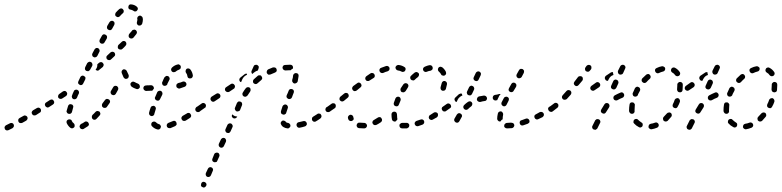

<svg xmlns="http://www.w3.org/2000/svg" viewBox="-32 -571 3552 872"><path d="M31 3Q32 -2 30 -6Q28 -11 23 -12Q18 -14 13 -11Q2 -5 -5 -2Q-7 -1 -8 1Q-10 3 -11 5Q-12 7 -11 10Q-11 12 -10 15Q-8 19 -3 21Q2 22 7 20Q13 17 25 11Q29 8 31 3ZM372 -5Q372 -10 369 -14Q368 -16 366 -17Q364 -19 361 -19Q359 -20 356 -19Q354 -19 352 -17Q344 -11 336 -8Q332 -5 330 0Q328 4 331 9Q332 11 334 13Q336 15 338 15Q340 16 343 16Q345 16 347 15Q356 10 366 3Q371 0 372 -5ZM296 12Q291 12 287 9Q277 1 271 -12Q269 -17 271 -22Q273 -26 278 -28Q280 -29 283 -29Q285 -29 288 -28Q290 -28 292 -26Q294 -24 294 -22Q297 -15 303 -11Q305 -9 306 -7Q307 -5 307 -2Q307 -2 307 -2Q307 -2 307 -2Q307 0 307 3Q307 4 306 5Q305 6 305 7Q301 11 296 12ZM93 -31Q94 -36 92 -40Q89 -45 84 -46Q79 -48 75 -45L57 -35Q53 -33 51 -28Q50 -23 52 -18Q53 -16 55 -14Q57 -13 60 -12Q62 -12 65 -12Q67 -12 69 -13L87 -23Q91 -26 93 -31ZM424 -55Q423 -60 420 -64Q418 -65 415 -66Q413 -67 411 -67Q408 -67 406 -66Q404 -65 402 -63Q395 -55 388 -49Q385 -45 385 -40Q385 -35 388 -31Q390 -29 392 -28Q395 -27 397 -27Q400 -27 402 -28Q404 -29 406 -31Q413 -38 420 -46Q424 -50 424 -55ZM154 -66Q155 -71 153 -76Q150 -80 145 -82Q140 -83 135 -80L118 -70Q114 -67 112 -62Q111 -57 114 -53Q116 -48 121 -47Q126 -46 131 -48L148 -59Q153 -61 154 -66ZM270 -64Q271 -62 272 -60Q273 -58 275 -56Q277 -55 280 -54Q285 -53 289 -55Q294 -58 295 -63Q297 -72 300 -82Q301 -84 301 -87Q301 -89 300 -91Q298 -93 297 -95Q295 -97 292 -97Q287 -99 283 -97Q278 -94 277 -89Q273 -78 271 -69Q270 -67 270 -64ZM467 -106Q468 -109 468 -111Q467 -114 466 -116Q465 -118 463 -119Q458 -122 453 -122Q448 -121 445 -117Q439 -109 433 -101Q432 -99 431 -96Q431 -94 431 -91Q431 -89 432 -87Q434 -85 436 -83Q440 -80 445 -81Q450 -81 453 -85Q459 -94 465 -102Q467 -104 467 -106ZM214 -104Q215 -109 212 -113Q211 -115 209 -117Q207 -118 205 -119Q202 -119 200 -119Q197 -118 195 -117L178 -106Q176 -105 174 -103Q173 -101 172 -98Q172 -96 172 -94Q173 -91 174 -89Q177 -85 182 -83Q187 -82 191 -85L208 -96Q213 -99 214 -104ZM294 -133Q294 -130 295 -128Q296 -126 297 -124Q299 -122 301 -121Q306 -119 311 -121Q316 -123 318 -128Q321 -137 326 -146Q328 -151 326 -156Q324 -161 319 -163Q317 -164 314 -164Q312 -164 310 -163Q307 -162 305 -160Q304 -159 303 -156Q298 -146 295 -137Q294 -135 294 -133ZM268 -135 251 -124Q247 -121 241 -122Q236 -123 233 -127Q231 -131 232 -136Q233 -141 237 -144L254 -156Q258 -158 263 -158Q268 -157 271 -152Q272 -150 273 -148Q273 -146 273 -144Q272 -142 272 -140Q271 -139 270 -137Q269 -136 268 -135ZM505 -172Q503 -177 499 -180Q494 -182 489 -181Q484 -179 482 -175Q477 -166 472 -158Q471 -156 470 -153Q470 -151 471 -148Q471 -146 473 -144Q474 -142 476 -141Q481 -138 486 -139Q491 -140 494 -145Q499 -154 504 -163Q506 -167 505 -172ZM646 -159Q648 -160 650 -162Q651 -164 652 -166Q653 -168 653 -171Q653 -176 650 -180Q646 -183 641 -183L640 -184Q638 -184 636 -183Q633 -182 631 -180Q630 -178 629 -176Q628 -174 628 -171Q628 -166 631 -162Q635 -159 640 -159H641Q643 -158 646 -159ZM591 -166Q594 -166 596 -167Q598 -168 600 -170Q602 -172 603 -174Q604 -179 602 -184Q600 -189 595 -191Q587 -194 580 -198Q575 -201 570 -200Q565 -199 562 -194Q561 -192 560 -190Q560 -187 561 -185Q561 -183 563 -181Q564 -179 566 -177Q575 -171 587 -167Q589 -166 591 -166ZM323 -198Q322 -195 323 -193Q324 -190 326 -189Q327 -187 330 -186Q334 -183 339 -185Q344 -187 346 -192L355 -210Q356 -212 356 -214Q356 -217 356 -219Q355 -222 353 -223Q351 -225 349 -226Q345 -229 340 -227Q335 -225 333 -221L324 -202Q323 -200 323 -198ZM537 -213Q541 -212 546 -214Q551 -216 552 -221Q554 -226 552 -231Q548 -238 544 -248Q542 -253 537 -255Q533 -257 528 -256Q526 -255 524 -253Q522 -251 521 -249Q520 -247 520 -244Q520 -242 521 -239Q525 -228 529 -220Q532 -215 537 -213ZM354 -256Q356 -251 360 -249Q363 -248 365 -248Q368 -247 370 -248Q372 -249 374 -251Q376 -252 377 -254L387 -272Q389 -277 387 -282Q386 -287 381 -289Q376 -292 372 -290Q367 -288 364 -284L355 -266Q353 -261 354 -256ZM427 -289Q432 -289 435 -285Q439 -281 439 -276Q438 -271 435 -267L419 -254Q416 -250 411 -250Q406 -251 402 -254L407 -262Q410 -268 410 -275Q410 -277 410 -279L418 -286Q422 -289 427 -289ZM491 -323Q491 -328 488 -332Q484 -336 479 -336Q474 -336 470 -333L455 -319Q451 -316 451 -311Q451 -305 454 -302Q458 -298 463 -298Q468 -297 472 -301L487 -315Q491 -318 491 -323ZM387 -319Q388 -314 393 -312Q397 -309 402 -311Q407 -312 410 -317L419 -335Q422 -339 420 -344Q419 -349 414 -352Q409 -354 405 -353Q400 -351 397 -346L388 -329Q385 -324 387 -319ZM542 -372Q542 -377 539 -381Q537 -383 535 -384Q532 -385 530 -385Q527 -385 525 -384Q523 -383 521 -381Q514 -374 506 -367Q503 -364 503 -358Q502 -353 506 -349Q510 -346 515 -346Q520 -345 524 -349Q532 -356 538 -363Q542 -367 542 -372ZM420 -381Q422 -376 426 -374Q431 -371 436 -373Q441 -374 443 -379L453 -396Q455 -401 454 -406Q452 -411 448 -413Q443 -416 438 -415Q433 -413 431 -409L421 -391Q419 -386 420 -381ZM590 -425Q589 -431 585 -434Q583 -435 581 -436Q578 -437 576 -436Q573 -436 571 -435Q569 -434 568 -432Q562 -425 555 -417Q553 -415 553 -412Q552 -410 552 -408Q552 -405 553 -403Q554 -401 556 -399Q560 -396 565 -396Q570 -396 574 -400Q581 -409 587 -416Q590 -420 590 -425ZM454 -443Q456 -438 460 -436Q465 -433 470 -434Q475 -436 477 -440L487 -458Q489 -463 488 -468Q487 -473 482 -475Q478 -478 473 -476Q468 -475 465 -470L455 -453Q453 -448 454 -443ZM616 -489Q616 -494 611 -497Q607 -501 602 -500Q600 -500 598 -498Q595 -497 594 -495Q592 -493 592 -491Q591 -488 591 -486Q592 -485 592 -484Q592 -478 590 -471Q588 -466 591 -461Q593 -457 598 -455Q601 -455 603 -455Q606 -455 608 -457Q610 -458 612 -460Q613 -462 614 -464Q617 -474 617 -484Q617 -486 616 -489ZM492 -510Q491 -508 491 -505Q491 -503 492 -500Q493 -498 495 -497Q499 -493 504 -493Q510 -494 513 -498Q519 -505 526 -511Q530 -514 530 -519Q531 -524 527 -528Q526 -530 524 -531Q521 -532 519 -533Q516 -533 514 -532Q512 -531 510 -530Q502 -523 494 -514Q493 -512 492 -510ZM555 -549Q551 -545 551 -540Q550 -535 553 -531Q557 -527 562 -527Q568 -526 574 -522Q578 -518 583 -519Q588 -519 591 -524Q595 -528 594 -533Q593 -538 589 -541Q578 -550 564 -551Q559 -552 555 -549Z M692 16Q697 13 698 8Q699 6 699 3Q698 1 697 -1Q696 -4 694 -5Q692 -7 690 -7Q681 -10 677 -15Q673 -19 668 -19Q663 -19 659 -16Q655 -13 655 -7Q654 -2 658 2Q668 13 683 17Q688 18 692 16ZM767 -1Q769 -3 770 -5Q771 -8 770 -10Q770 -13 769 -15Q767 -20 762 -22Q757 -23 753 -21Q742 -16 733 -13Q728 -11 726 -6Q724 -2 726 3Q726 6 728 7Q730 9 732 10Q734 11 737 11Q739 11 742 11Q752 7 763 2Q765 1 767 -1ZM836 -43Q837 -48 834 -52Q833 -54 831 -56Q829 -57 827 -58Q824 -58 822 -58Q819 -58 817 -56Q808 -50 798 -45Q796 -44 795 -42Q793 -40 792 -37Q792 -35 792 -32Q792 -30 794 -28Q796 -23 801 -22Q806 -21 811 -23Q820 -29 830 -35Q835 -38 836 -43ZM647 -49Q650 -45 655 -44Q657 -44 660 -44Q662 -45 664 -46Q666 -47 668 -50Q669 -52 669 -54Q671 -62 675 -74Q677 -79 675 -83Q673 -88 668 -90Q665 -91 663 -90Q660 -90 658 -89Q656 -88 654 -86Q653 -85 652 -82Q647 -68 645 -59Q644 -54 647 -49ZM882 -70Q883 -72 883 -75Q884 -77 883 -80Q883 -82 881 -84Q878 -88 873 -89Q868 -90 864 -87L860 -85Q858 -83 857 -81Q856 -79 855 -77Q855 -74 855 -72Q856 -69 857 -67Q860 -63 865 -62Q870 -61 875 -64L878 -67Q880 -68 882 -70ZM677 -140 673 -131Q670 -127 672 -122Q674 -117 679 -115Q683 -113 688 -114Q693 -116 695 -121L699 -129L705 -141Q707 -146 705 -151Q704 -155 699 -158Q697 -159 694 -159Q692 -159 689 -158Q687 -157 685 -156Q683 -154 682 -152ZM667 -169Q667 -169 667 -170Q667 -170 667 -171Q667 -174 666 -176Q665 -178 663 -180Q661 -182 659 -183Q657 -184 654 -184L632 -183Q627 -183 623 -180Q619 -176 619 -171Q620 -168 620 -166Q621 -164 623 -162Q625 -160 627 -159Q630 -158 632 -158L654 -159Q656 -159 658 -159Q660 -160 662 -161V-162Q664 -165 667 -169ZM814 -184Q816 -188 814 -193Q812 -198 807 -200Q802 -202 797 -200Q789 -196 778 -194Q773 -192 770 -188Q768 -183 769 -178Q770 -173 775 -171Q779 -168 784 -169Q797 -173 807 -177Q812 -179 814 -184ZM706 -200 705 -199Q703 -194 705 -189Q706 -184 711 -182Q716 -180 721 -182Q726 -184 728 -188V-190Q733 -199 737 -208Q740 -212 738 -217Q737 -222 732 -225Q730 -226 728 -226Q725 -226 723 -226Q720 -225 719 -223Q717 -222 715 -220Q710 -211 706 -200ZM825 -260Q819 -261 815 -258Q811 -254 811 -249Q810 -244 813 -240Q818 -234 819 -226Q819 -221 823 -217Q827 -214 833 -215Q838 -215 841 -219Q844 -223 844 -228Q842 -243 833 -255Q830 -259 825 -260ZM745 -256Q745 -251 748 -247Q750 -245 752 -244Q754 -243 757 -243Q759 -243 762 -244Q764 -244 766 -246Q773 -252 780 -254Q785 -256 788 -260Q790 -265 789 -270Q788 -272 787 -274Q785 -276 783 -277Q781 -278 779 -279Q776 -279 774 -278Q761 -275 750 -265Q746 -262 745 -256Z M881 268Q880 270 881 272Q882 275 884 277Q886 278 888 279Q893 282 897 280Q902 278 904 273L905 272Q906 270 906 267Q906 265 905 263Q904 260 902 259Q901 257 898 256Q894 254 889 255Q884 257 882 262V263Q881 265 881 268ZM902 220Q902 222 903 225Q904 227 905 229Q907 231 909 232Q914 234 919 232Q924 230 926 225L934 206Q937 201 935 196Q933 191 928 189Q923 187 919 189Q914 191 912 196L903 215Q902 217 902 220ZM932 158Q934 163 939 165Q941 166 944 166Q946 166 949 165Q951 165 953 163Q954 161 955 159L964 139Q966 135 964 130Q963 125 958 123Q953 121 948 123Q943 124 941 129L933 149Q931 153 932 158ZM962 92Q964 97 969 99Q973 101 978 99Q983 97 985 92L994 73Q996 68 994 63Q992 58 988 56Q985 55 983 55Q980 55 978 56Q976 57 974 59Q972 60 971 63L962 82Q960 87 962 92ZM992 25Q994 30 998 32Q1001 33 1003 33Q1006 33 1008 33Q1010 32 1012 30Q1014 28 1015 26L1024 6Q1025 4 1025 2Q1025 -1 1024 -3Q1023 -5 1021 -7Q1020 -9 1017 -10Q1013 -12 1008 -10Q1003 -8 1001 -4L992 16Q990 20 992 25ZM1273 12Q1275 12 1278 12Q1280 11 1282 9Q1284 8 1285 6Q1287 4 1287 1Q1288 -4 1284 -8Q1281 -12 1276 -13Q1272 -13 1269 -15Q1267 -16 1266 -18Q1263 -22 1258 -23Q1253 -25 1249 -22Q1247 -20 1245 -18Q1244 -16 1243 -14Q1243 -12 1243 -9Q1244 -7 1245 -5Q1249 3 1257 7Q1264 11 1273 12ZM1357 1Q1359 -1 1360 -3Q1361 -5 1362 -7Q1362 -10 1361 -12Q1360 -17 1355 -20Q1351 -22 1346 -21Q1336 -18 1325 -16Q1322 -16 1320 -14Q1318 -13 1317 -11Q1315 -9 1315 -6Q1314 -4 1315 -1Q1316 4 1320 7Q1324 10 1329 9Q1341 7 1353 3Q1355 2 1357 1ZM1428 -41Q1429 -46 1426 -50Q1425 -52 1423 -54Q1421 -55 1418 -55Q1416 -56 1413 -55Q1411 -55 1409 -53Q1399 -46 1390 -41Q1386 -39 1385 -34Q1384 -28 1386 -24Q1388 -22 1390 -20Q1392 -19 1394 -18Q1396 -18 1399 -18Q1401 -19 1403 -20Q1412 -25 1423 -33Q1427 -36 1428 -41ZM1021 -46Q1021 -43 1021 -41Q1022 -39 1024 -37Q1026 -35 1028 -34Q1033 -32 1038 -34Q1042 -36 1045 -40V-42Q1040 -42 1034 -44Q1028 -47 1023 -51Q1023 -52 1022 -52V-51Q1021 -48 1021 -46ZM1245 -56Q1248 -52 1253 -51Q1255 -50 1258 -50Q1260 -51 1262 -52Q1265 -53 1266 -55Q1268 -57 1268 -59Q1271 -69 1275 -80Q1276 -82 1276 -85Q1275 -87 1274 -90Q1273 -92 1271 -94Q1270 -95 1267 -96Q1262 -98 1258 -95Q1253 -93 1251 -88Q1247 -76 1244 -66Q1243 -61 1245 -56ZM1474 -70Q1475 -72 1475 -75Q1476 -77 1475 -80Q1475 -82 1473 -84Q1470 -88 1465 -89Q1460 -90 1456 -87L1451 -84Q1449 -83 1448 -81Q1447 -78 1446 -76Q1446 -74 1446 -71Q1447 -69 1448 -67Q1451 -62 1457 -62Q1462 -61 1466 -64L1470 -67Q1472 -68 1474 -70ZM902 -84Q903 -86 903 -89Q904 -91 903 -94Q903 -96 901 -98Q900 -100 898 -101Q896 -103 893 -103Q891 -104 889 -103Q886 -103 884 -101L864 -87Q862 -86 860 -84Q859 -82 859 -79Q858 -77 859 -74Q859 -72 861 -70Q862 -68 864 -66Q866 -65 869 -65Q871 -64 874 -65Q876 -65 878 -67L898 -81Q900 -82 902 -84ZM1068 -98Q1068 -100 1067 -102Q1067 -105 1065 -106Q1063 -108 1061 -109Q1056 -111 1051 -110Q1047 -108 1044 -103Q1040 -92 1035 -81Q1033 -77 1036 -72Q1038 -67 1043 -65Q1045 -64 1047 -65Q1050 -65 1052 -66Q1054 -67 1056 -68Q1058 -70 1059 -73Q1063 -83 1067 -93Q1068 -95 1068 -98ZM969 -133Q970 -138 967 -142Q964 -146 959 -147Q954 -148 950 -145L929 -132Q925 -129 924 -124Q923 -119 926 -115Q929 -110 934 -109Q939 -108 943 -111L964 -125Q968 -127 969 -133ZM1275 -149 1270 -138Q1269 -136 1269 -133Q1269 -131 1270 -129Q1271 -126 1273 -125Q1275 -123 1277 -122Q1282 -120 1287 -122Q1292 -124 1294 -129L1298 -140L1302 -150Q1303 -152 1303 -155Q1303 -157 1302 -160Q1301 -162 1299 -164Q1297 -165 1295 -166Q1293 -167 1290 -167Q1288 -167 1285 -166Q1283 -165 1281 -163Q1280 -161 1279 -159ZM1106 -165Q1106 -170 1102 -173Q1097 -176 1092 -175Q1087 -174 1084 -170Q1077 -161 1071 -151Q1068 -147 1069 -142Q1070 -136 1074 -134Q1076 -132 1079 -132Q1081 -131 1084 -132Q1086 -132 1088 -134Q1090 -135 1092 -137Q1098 -147 1104 -155Q1107 -159 1106 -165ZM1033 -171Q1034 -173 1035 -176Q1035 -178 1035 -181Q1034 -183 1033 -185Q1030 -190 1025 -191Q1020 -192 1016 -189L995 -175Q993 -174 992 -172Q990 -170 990 -167Q989 -165 990 -163Q990 -160 992 -158Q995 -154 1000 -153Q1005 -152 1009 -154L1030 -168Q1032 -169 1033 -171ZM1159 -215Q1159 -220 1156 -224Q1155 -226 1153 -228Q1150 -229 1148 -229Q1146 -229 1143 -229Q1141 -228 1139 -227Q1129 -219 1121 -211Q1117 -208 1117 -202Q1116 -197 1120 -193Q1123 -190 1129 -189Q1134 -189 1138 -193Q1146 -200 1154 -207Q1158 -210 1159 -215ZM1295 -203Q1295 -200 1297 -198Q1298 -196 1300 -194Q1302 -193 1304 -192Q1309 -191 1314 -194Q1318 -196 1320 -201Q1323 -215 1324 -225Q1325 -230 1322 -235Q1318 -239 1313 -239Q1311 -239 1308 -239Q1306 -238 1304 -236Q1302 -235 1301 -233Q1300 -230 1299 -228Q1299 -219 1295 -208Q1295 -205 1295 -203ZM1077 -223Q1082 -228 1089 -231Q1089 -231 1090 -231Q1090 -232 1090 -232Q1089 -234 1088 -237Q1086 -237 1083 -236Q1081 -235 1079 -234Q1070 -227 1060 -219Q1056 -216 1055 -211Q1054 -206 1057 -202Q1058 -200 1060 -199Q1061 -198 1063 -198L1069 -212Q1072 -218 1077 -223ZM1224 -247Q1226 -252 1224 -257Q1223 -259 1222 -261Q1220 -263 1218 -264Q1216 -265 1213 -265Q1211 -265 1208 -265Q1197 -261 1186 -256Q1181 -253 1180 -248Q1178 -244 1180 -239Q1181 -237 1183 -235Q1185 -233 1187 -232Q1189 -232 1192 -232Q1194 -232 1197 -233Q1206 -237 1216 -241Q1221 -243 1224 -247ZM1111 -250 1120 -270Q1121 -272 1122 -274Q1124 -275 1127 -276Q1129 -277 1131 -277Q1134 -277 1136 -276Q1138 -275 1140 -273Q1142 -271 1143 -269Q1144 -267 1143 -264Q1143 -262 1142 -259L1139 -251Q1138 -251 1137 -250Q1130 -248 1125 -244Q1119 -240 1114 -235Q1111 -238 1110 -242Q1109 -246 1111 -250ZM1283 -252Q1274 -252 1265 -251Q1260 -251 1256 -254Q1252 -257 1251 -263Q1251 -268 1254 -272Q1257 -276 1263 -276Q1273 -277 1283 -277Q1285 -277 1287 -277Q1292 -277 1296 -273Q1299 -269 1299 -264Q1299 -262 1298 -261Q1298 -260 1298 -259Q1293 -257 1290 -254Q1289 -253 1288 -252Q1287 -252 1287 -252Q1286 -252 1286 -252Q1284 -252 1283 -252Z M1602 -14Q1597 -15 1593 -12Q1589 -9 1588 -4Q1587 -1 1588 1Q1588 3 1590 6Q1591 8 1593 9Q1595 10 1598 11Q1607 12 1619 12Q1621 12 1623 12Q1625 12 1627 11Q1630 10 1631 8Q1633 7 1634 4Q1635 2 1635 -1Q1634 -6 1631 -9Q1627 -13 1622 -13Q1620 -13 1619 -13Q1610 -13 1602 -14ZM1815 12Q1818 12 1820 10Q1822 9 1824 7Q1826 6 1826 3Q1827 1 1827 -2Q1827 -7 1823 -10Q1819 -14 1813 -13Q1805 -13 1797 -13Q1796 -13 1795 -13Q1793 -13 1790 -12Q1788 -11 1786 -9Q1784 -8 1783 -6Q1782 -3 1782 -1Q1782 4 1785 8Q1788 12 1794 12Q1795 12 1797 12Q1806 12 1815 12ZM1894 -12Q1896 -17 1894 -21Q1893 -24 1892 -25Q1890 -27 1888 -28Q1885 -29 1883 -29Q1880 -29 1878 -28Q1869 -25 1860 -22Q1858 -21 1856 -20Q1854 -18 1853 -16Q1851 -14 1851 -11Q1851 -9 1852 -6Q1853 -2 1858 1Q1862 3 1867 2Q1877 -1 1887 -5Q1892 -7 1894 -12ZM1662 -23Q1661 -21 1660 -19Q1659 -16 1659 -14Q1660 -12 1661 -9Q1663 -5 1668 -3Q1673 -2 1678 -4Q1688 -9 1698 -16Q1702 -19 1703 -24Q1704 -29 1701 -33Q1699 -38 1694 -39Q1688 -40 1684 -37Q1675 -31 1666 -26Q1664 -25 1662 -23ZM1758 -19Q1756 -20 1754 -21Q1752 -22 1750 -24Q1749 -26 1748 -29Q1746 -39 1746 -52Q1746 -57 1750 -61Q1754 -64 1759 -64Q1761 -64 1764 -63Q1766 -62 1768 -60Q1769 -58 1770 -56Q1771 -54 1771 -51Q1771 -42 1772 -34Q1773 -33 1773 -31Q1773 -29 1772 -27Q1771 -27 1771 -26Q1768 -24 1766 -20Q1765 -20 1764 -20Q1764 -20 1763 -19Q1761 -19 1758 -19ZM1565 -49Q1560 -51 1556 -49Q1551 -46 1549 -42Q1547 -37 1549 -32L1550 -29Q1552 -24 1557 -22Q1562 -20 1567 -22Q1569 -23 1571 -25Q1573 -26 1574 -29Q1575 -31 1574 -34Q1574 -36 1573 -38L1572 -42Q1570 -47 1565 -49ZM1957 -46Q1958 -51 1956 -56Q1953 -60 1948 -61Q1943 -62 1939 -60Q1930 -54 1922 -49Q1917 -47 1916 -42Q1914 -37 1917 -32Q1918 -30 1920 -29Q1922 -27 1924 -27Q1927 -26 1929 -26Q1932 -27 1934 -28Q1943 -33 1952 -38Q1956 -41 1957 -46ZM1999 -75Q2000 -80 1997 -84Q1996 -86 1994 -88Q1992 -89 1989 -89Q1987 -90 1984 -89Q1982 -89 1980 -87Q1975 -84 1974 -79Q1974 -74 1977 -70Q1978 -68 1980 -66Q1982 -65 1985 -65Q1987 -64 1990 -65Q1992 -65 1994 -67Q1998 -70 1999 -75ZM1493 -88Q1494 -93 1491 -98Q1488 -102 1483 -102Q1478 -103 1474 -100Q1464 -93 1456 -87Q1452 -84 1451 -79Q1450 -74 1453 -70Q1456 -66 1461 -65Q1466 -64 1470 -67Q1479 -73 1489 -80Q1493 -83 1493 -88ZM1756 -100Q1756 -97 1757 -95Q1758 -93 1760 -91Q1762 -90 1764 -89Q1769 -87 1774 -89Q1779 -92 1780 -97Q1783 -105 1787 -114Q1788 -117 1788 -119Q1788 -122 1787 -124Q1786 -126 1785 -128Q1783 -130 1781 -131Q1776 -133 1771 -131Q1766 -129 1764 -124Q1760 -114 1757 -105Q1756 -102 1756 -100ZM1552 -135Q1552 -141 1549 -145Q1546 -149 1541 -149Q1535 -150 1531 -146L1514 -132Q1512 -131 1511 -128Q1510 -126 1510 -124Q1509 -121 1510 -119Q1511 -116 1512 -115Q1516 -111 1521 -110Q1526 -110 1530 -113L1547 -127Q1551 -130 1552 -135ZM1787 -161Q1788 -156 1792 -153Q1794 -152 1797 -152Q1799 -151 1802 -152Q1804 -152 1806 -154Q1808 -155 1810 -157Q1815 -166 1820 -173Q1823 -177 1823 -183Q1822 -188 1818 -191Q1813 -194 1808 -193Q1803 -192 1800 -188Q1794 -179 1788 -170Q1786 -166 1787 -161ZM1610 -182Q1610 -187 1607 -191Q1604 -195 1599 -196Q1594 -197 1590 -193L1572 -180Q1570 -178 1569 -176Q1568 -174 1567 -171Q1567 -169 1568 -166Q1569 -164 1570 -162Q1573 -158 1578 -157Q1584 -157 1588 -160L1605 -174Q1609 -177 1610 -182ZM1996 -198Q1993 -202 1988 -203Q1983 -204 1979 -201Q1975 -198 1974 -193Q1972 -184 1969 -175Q1968 -170 1970 -165Q1972 -161 1977 -159Q1982 -158 1987 -160Q1991 -162 1993 -167Q1996 -178 1998 -188Q1999 -193 1996 -198ZM1670 -224Q1671 -230 1668 -234Q1666 -238 1661 -239Q1656 -241 1651 -238Q1642 -232 1632 -225Q1628 -222 1627 -217Q1626 -212 1629 -208Q1632 -203 1637 -203Q1642 -202 1646 -205Q1656 -211 1665 -217Q1669 -219 1670 -224ZM1831 -219Q1831 -213 1834 -210Q1836 -208 1838 -207Q1840 -206 1843 -206Q1845 -206 1848 -206Q1850 -207 1852 -209Q1859 -216 1866 -221Q1870 -225 1871 -230Q1872 -235 1869 -239Q1867 -241 1865 -242Q1863 -243 1860 -244Q1858 -244 1855 -243Q1853 -243 1851 -241Q1843 -235 1835 -227Q1831 -224 1831 -219ZM1967 -268Q1962 -267 1959 -263Q1956 -258 1957 -253Q1958 -248 1962 -245Q1967 -241 1971 -234Q1972 -232 1973 -230Q1975 -229 1978 -228Q1980 -227 1983 -227Q1985 -227 1987 -228Q1989 -230 1991 -231Q1993 -233 1994 -236Q1994 -238 1994 -240Q1994 -243 1993 -245Q1987 -257 1977 -265Q1972 -268 1967 -268ZM1736 -253Q1738 -258 1737 -263Q1735 -268 1731 -270Q1726 -273 1721 -271Q1711 -268 1699 -263Q1697 -262 1695 -261Q1693 -259 1692 -257Q1691 -254 1691 -252Q1691 -249 1692 -247Q1694 -242 1699 -240Q1704 -238 1709 -240Q1719 -245 1728 -247Q1733 -249 1736 -253ZM1893 -265Q1891 -264 1890 -261Q1889 -259 1889 -257Q1889 -254 1890 -252Q1892 -247 1897 -245Q1902 -243 1906 -245Q1915 -249 1924 -250Q1929 -252 1932 -256Q1934 -260 1933 -265Q1932 -270 1928 -273Q1923 -276 1918 -275Q1908 -273 1897 -268Q1895 -267 1893 -265ZM1801 -245Q1806 -246 1808 -250Q1811 -255 1810 -260Q1809 -265 1804 -267Q1794 -274 1778 -276Q1773 -276 1769 -273Q1765 -270 1764 -265Q1764 -260 1767 -256Q1770 -252 1775 -251Q1785 -250 1791 -246Q1796 -243 1801 -245Z M2293 11Q2298 10 2301 6Q2304 2 2304 -3Q2303 -5 2302 -8Q2301 -10 2299 -11Q2297 -13 2294 -13Q2292 -14 2289 -14Q2281 -13 2273 -13Q2272 -13 2271 -13Q2266 -13 2262 -9Q2258 -6 2258 -1Q2258 2 2258 4Q2259 7 2261 8Q2263 10 2265 11Q2267 12 2270 12Q2271 12 2273 12Q2282 12 2293 11ZM2369 -12Q2371 -13 2372 -15Q2373 -18 2373 -20Q2373 -23 2372 -25Q2370 -30 2365 -32Q2361 -34 2356 -32Q2346 -28 2337 -25Q2334 -25 2332 -23Q2331 -21 2329 -19Q2328 -17 2328 -14Q2328 -12 2329 -9Q2330 -5 2335 -2Q2340 0 2345 -2Q2354 -5 2365 -9Q2367 -10 2369 -12ZM2066 -43Q2067 -45 2066 -47Q2065 -50 2064 -52Q2062 -54 2060 -55Q2056 -58 2051 -57Q2046 -55 2043 -51Q2038 -42 2032 -32Q2030 -28 2031 -23Q2033 -18 2038 -15Q2042 -13 2047 -14Q2052 -16 2054 -20Q2060 -30 2064 -38Q2066 -40 2066 -43ZM2230 -23Q2226 -26 2226 -32Q2226 -42 2229 -55Q2230 -60 2234 -63Q2239 -66 2244 -65Q2249 -64 2251 -59Q2254 -55 2253 -50Q2251 -40 2251 -32Q2251 -31 2251 -31Q2251 -30 2251 -29Q2248 -28 2246 -26Q2243 -23 2241 -20Q2241 -19 2240 -19Q2239 -19 2239 -19Q2233 -19 2230 -23ZM2438 -47Q2439 -52 2437 -56Q2434 -61 2430 -62Q2425 -64 2420 -62Q2411 -57 2402 -52Q2397 -50 2395 -45Q2394 -40 2396 -36Q2398 -31 2403 -29Q2408 -27 2413 -30Q2422 -34 2432 -39Q2436 -42 2438 -47ZM2482 -70Q2483 -72 2483 -75Q2484 -77 2483 -80Q2483 -82 2481 -84Q2478 -88 2473 -89Q2468 -90 2464 -87L2463 -86Q2461 -85 2459 -83Q2458 -81 2457 -78Q2457 -76 2458 -73Q2458 -71 2460 -69Q2463 -65 2468 -64Q2473 -63 2477 -66L2478 -67Q2480 -68 2482 -70ZM2015 -82Q2016 -84 2017 -87Q2017 -89 2016 -92Q2016 -94 2014 -96Q2011 -100 2006 -101Q2001 -102 1997 -99L1980 -87Q1978 -86 1976 -84Q1975 -82 1975 -79Q1974 -77 1975 -74Q1975 -72 1977 -70Q1980 -66 1985 -65Q1990 -64 1994 -67L2011 -79Q2013 -80 2015 -82ZM2113 -97Q2114 -102 2111 -106Q2108 -110 2103 -111Q2097 -111 2093 -108Q2084 -102 2076 -94Q2072 -90 2072 -85Q2072 -80 2076 -76Q2080 -72 2085 -72Q2090 -72 2094 -76Q2101 -83 2108 -88Q2112 -91 2113 -97ZM2245 -101Q2245 -98 2246 -96Q2247 -94 2249 -92Q2251 -90 2253 -89Q2258 -87 2262 -89Q2267 -91 2269 -96Q2273 -104 2278 -114Q2280 -119 2279 -124Q2277 -129 2272 -131Q2268 -133 2263 -131Q2258 -130 2256 -125Q2251 -115 2246 -106Q2245 -103 2245 -101ZM2055 -129Q2060 -134 2067 -137Q2067 -137 2068 -137Q2068 -138 2068 -138Q2066 -142 2066 -145Q2062 -147 2059 -146Q2055 -145 2052 -143Q2045 -136 2037 -129Q2033 -126 2032 -121Q2032 -116 2035 -112Q2036 -110 2038 -109Q2040 -108 2042 -108L2047 -119Q2050 -125 2055 -129ZM2177 -116Q2180 -120 2180 -125Q2179 -131 2175 -134Q2171 -137 2166 -137Q2154 -135 2143 -133Q2138 -131 2136 -127Q2133 -122 2134 -117Q2136 -112 2140 -110Q2145 -107 2150 -108Q2159 -111 2168 -112Q2174 -112 2177 -116ZM2242 -144Q2240 -144 2238 -144Q2236 -144 2235 -144Q2226 -141 2216 -140Q2211 -139 2208 -135Q2205 -130 2206 -125Q2206 -123 2207 -121Q2209 -119 2211 -117Q2213 -116 2215 -115Q2217 -114 2220 -115Q2223 -115 2226 -116Q2230 -125 2235 -135Q2238 -140 2242 -144ZM2089 -146Q2090 -141 2095 -139Q2097 -138 2100 -138Q2102 -137 2105 -138Q2107 -139 2109 -141Q2111 -142 2112 -145L2121 -164Q2122 -166 2122 -168Q2122 -171 2121 -173Q2120 -176 2119 -177Q2117 -179 2115 -180Q2112 -181 2110 -182Q2107 -182 2105 -181Q2103 -180 2101 -178Q2099 -177 2098 -174L2089 -155Q2087 -151 2089 -146ZM2278 -161Q2280 -156 2284 -154Q2289 -151 2294 -153Q2299 -154 2301 -159L2312 -177Q2314 -182 2313 -187Q2311 -192 2307 -194Q2305 -195 2302 -196Q2300 -196 2297 -195Q2295 -195 2293 -193Q2291 -191 2290 -189L2280 -171Q2277 -166 2278 -161ZM2119 -211Q2121 -206 2126 -204Q2130 -202 2135 -203Q2140 -205 2142 -210L2151 -229Q2153 -234 2152 -239Q2150 -243 2145 -246Q2140 -248 2136 -246Q2131 -244 2129 -240L2120 -221Q2117 -216 2119 -211ZM2314 -224Q2315 -219 2320 -217Q2324 -214 2329 -216Q2334 -217 2337 -221Q2343 -232 2347 -240Q2348 -242 2348 -245Q2348 -247 2348 -250Q2347 -252 2345 -254Q2344 -256 2342 -257Q2339 -258 2337 -258Q2334 -259 2332 -258Q2330 -257 2328 -256Q2326 -254 2325 -252Q2321 -244 2315 -234Q2312 -229 2314 -224Z M2503 -86Q2504 -88 2504 -90Q2504 -93 2504 -95Q2503 -98 2501 -100Q2498 -104 2493 -104Q2488 -105 2484 -101Q2474 -93 2464 -86Q2462 -84 2460 -82Q2459 -80 2459 -78Q2458 -75 2459 -73Q2459 -70 2461 -68Q2462 -66 2464 -65Q2466 -64 2469 -63Q2471 -63 2474 -63Q2476 -64 2478 -65Q2489 -73 2500 -82Q2502 -84 2503 -86ZM2563 -150Q2563 -155 2559 -159Q2557 -160 2555 -161Q2552 -162 2550 -162Q2547 -162 2545 -161Q2543 -160 2541 -158Q2532 -148 2524 -139Q2520 -135 2520 -130Q2520 -125 2524 -121Q2528 -117 2533 -118Q2538 -118 2542 -121Q2551 -131 2560 -141Q2563 -145 2563 -150ZM2615 -215Q2615 -220 2611 -223Q2606 -226 2601 -225Q2596 -225 2593 -221L2577 -200Q2574 -196 2574 -191Q2575 -186 2579 -183Q2583 -179 2588 -180Q2593 -181 2596 -185L2613 -205Q2616 -209 2615 -215ZM2654 -266Q2654 -271 2650 -274Q2648 -275 2645 -276Q2643 -277 2640 -276Q2638 -276 2636 -275Q2634 -274 2632 -272L2627 -265Q2624 -261 2625 -256Q2625 -251 2629 -248Q2633 -245 2639 -245Q2644 -246 2647 -250L2652 -256Q2655 -260 2654 -266Z M2695 -17Q2695 -19 2694 -22Q2693 -24 2692 -26Q2690 -28 2688 -29Q2686 -30 2683 -30Q2681 -30 2678 -30Q2676 -29 2674 -27Q2672 -26 2671 -24Q2664 -10 2659 0Q2658 3 2657 5Q2657 8 2658 10Q2659 12 2660 14Q2662 16 2664 17Q2667 18 2669 18Q2671 19 2674 18Q2676 17 2678 15Q2680 14 2681 12Q2686 2 2693 -12Q2694 -14 2695 -17ZM2919 -7Q2917 -6 2916 -4Q2914 -2 2914 1Q2913 3 2913 6Q2914 11 2919 14Q2923 17 2928 16Q2940 14 2952 9Q2955 8 2956 6Q2958 5 2959 2Q2960 0 2960 -2Q2960 -5 2959 -7Q2957 -12 2952 -14Q2948 -16 2943 -14Q2933 -10 2924 -9Q2921 -8 2919 -7ZM2858 -31Q2853 -31 2849 -28Q2847 -26 2846 -24Q2845 -22 2845 -19Q2845 -17 2845 -14Q2846 -12 2848 -10Q2857 0 2869 6Q2873 9 2878 8Q2883 6 2886 2Q2887 -1 2887 -3Q2887 -6 2887 -8Q2886 -10 2885 -12Q2883 -14 2881 -15Q2873 -20 2866 -27Q2863 -31 2858 -31ZM2980 -37Q2979 -34 2979 -32Q2979 -29 2980 -27Q2980 -25 2982 -23Q2986 -19 2991 -19Q2996 -19 3000 -22Q3008 -30 3016 -40Q3020 -44 3019 -49Q3019 -54 3015 -58Q3013 -59 3010 -60Q3008 -61 3006 -60Q3003 -60 3001 -59Q2999 -58 2997 -56Q2990 -48 2983 -41Q2981 -39 2980 -37ZM2851 -92Q2852 -95 2851 -97Q2850 -100 2849 -101Q2847 -103 2845 -105Q2843 -106 2841 -106Q2835 -107 2831 -104Q2827 -100 2827 -95Q2825 -83 2825 -71Q2825 -68 2825 -66Q2826 -61 2830 -57Q2833 -54 2839 -54Q2841 -54 2843 -55Q2846 -56 2847 -58Q2849 -60 2850 -62Q2850 -65 2850 -67Q2850 -69 2850 -71Q2850 -82 2851 -92ZM2736 -93Q2735 -98 2731 -101Q2726 -104 2721 -103Q2716 -102 2713 -97Q2707 -88 2699 -74Q2696 -69 2697 -64Q2699 -59 2703 -57Q2708 -54 2713 -55Q2718 -57 2720 -61Q2728 -74 2734 -83Q2737 -88 2736 -93ZM3023 -88Q3025 -83 3030 -81Q3032 -80 3034 -80Q3037 -79 3039 -80Q3042 -81 3043 -83Q3045 -84 3046 -87Q3052 -97 3056 -109Q3057 -114 3055 -118Q3053 -123 3048 -125Q3046 -126 3043 -125Q3041 -125 3039 -124Q3036 -123 3035 -121Q3033 -120 3032 -117Q3029 -107 3024 -98Q3022 -93 3023 -88ZM2802 -134Q2804 -139 2802 -144Q2799 -149 2795 -151Q2790 -153 2785 -150Q2773 -145 2760 -138Q2755 -135 2754 -130Q2753 -125 2755 -121Q2758 -116 2763 -115Q2768 -114 2772 -116Q2784 -123 2795 -127Q2800 -129 2802 -134ZM2866 -143Q2866 -143 2866 -143Q2870 -151 2874 -158Q2877 -163 2875 -168Q2874 -173 2869 -175Q2865 -178 2860 -177Q2855 -175 2852 -171Q2848 -162 2844 -153Q2843 -151 2842 -149Q2840 -145 2842 -140Q2843 -135 2848 -133Q2853 -131 2858 -133Q2862 -134 2865 -139Q2865 -141 2866 -143Q2866 -143 2866 -143ZM3043 -165Q3043 -160 3046 -156Q3049 -152 3054 -152Q3057 -151 3059 -152Q3062 -153 3064 -154Q3066 -156 3067 -158Q3068 -160 3068 -163Q3069 -173 3069 -183V-187Q3069 -189 3068 -192Q3067 -194 3065 -196Q3064 -197 3061 -198Q3059 -199 3057 -199Q3051 -199 3048 -195Q3044 -192 3044 -187V-182Q3044 -174 3043 -165ZM2694 -183Q2695 -188 2692 -192Q2691 -194 2688 -196Q2686 -197 2684 -198Q2681 -198 2679 -198Q2677 -197 2675 -196L2654 -181Q2650 -178 2649 -173Q2648 -168 2651 -164Q2654 -160 2659 -159Q2664 -158 2668 -161L2689 -175Q2693 -178 2694 -183ZM2743 -173Q2745 -168 2750 -166Q2755 -164 2759 -165Q2764 -167 2767 -172L2776 -192Q2778 -197 2776 -201Q2775 -206 2770 -208Q2765 -211 2760 -209Q2755 -207 2753 -202L2744 -182Q2742 -178 2743 -173ZM2923 -221Q2924 -226 2920 -230Q2919 -232 2917 -233Q2914 -235 2912 -235Q2909 -235 2907 -234Q2905 -233 2903 -232Q2894 -224 2885 -215Q2882 -212 2882 -206Q2882 -201 2886 -198Q2890 -194 2895 -194Q2900 -194 2904 -198Q2911 -206 2919 -213Q2923 -216 2923 -221ZM2741 -223Q2746 -228 2753 -230Q2754 -230 2754 -231Q2754 -232 2754 -232Q2752 -238 2752 -243Q2749 -244 2746 -243Q2743 -243 2741 -241L2720 -227Q2716 -224 2715 -219Q2714 -214 2717 -210Q2718 -208 2720 -206Q2722 -205 2725 -204Q2726 -204 2727 -204Q2728 -204 2729 -204L2733 -212Q2736 -218 2741 -223ZM3042 -225Q3047 -224 3052 -227Q3056 -230 3057 -235Q3058 -240 3055 -244Q3047 -256 3034 -263Q3029 -266 3024 -264Q3019 -263 3017 -258Q3014 -253 3016 -248Q3017 -244 3022 -241Q3030 -237 3034 -230Q3037 -226 3042 -225ZM2775 -240Q2777 -235 2781 -233Q2786 -231 2791 -233Q2796 -234 2798 -239L2807 -259Q2810 -264 2808 -269Q2806 -274 2801 -276Q2799 -277 2797 -277Q2794 -277 2792 -276Q2789 -275 2788 -274Q2786 -272 2785 -270L2775 -250Q2773 -245 2775 -240ZM2987 -251Q2990 -256 2989 -261Q2988 -266 2983 -268Q2979 -271 2974 -270Q2962 -268 2950 -262Q2945 -260 2943 -255Q2942 -250 2944 -246Q2946 -241 2951 -239Q2955 -237 2960 -239Q2970 -244 2979 -246Q2984 -247 2987 -251Z M3124 -17Q3124 -19 3123 -22Q3122 -24 3121 -26Q3119 -28 3117 -29Q3115 -30 3112 -30Q3110 -30 3107 -30Q3105 -29 3103 -27Q3101 -26 3100 -24Q3093 -10 3088 0Q3087 3 3086 5Q3086 8 3087 10Q3088 12 3089 14Q3091 16 3093 17Q3096 18 3098 18Q3100 19 3103 18Q3105 17 3107 15Q3109 14 3110 12Q3115 2 3122 -12Q3123 -14 3124 -17ZM3348 -7Q3346 -6 3345 -4Q3343 -2 3343 1Q3342 3 3342 6Q3343 11 3348 14Q3352 17 3357 16Q3369 14 3381 9Q3384 8 3385 6Q3387 5 3388 2Q3389 0 3389 -2Q3389 -5 3388 -7Q3386 -12 3381 -14Q3377 -16 3372 -14Q3362 -10 3353 -9Q3350 -8 3348 -7ZM3287 -31Q3282 -31 3278 -28Q3276 -26 3275 -24Q3274 -22 3274 -19Q3274 -17 3274 -14Q3275 -12 3277 -10Q3286 0 3298 6Q3302 9 3307 8Q3312 6 3315 2Q3316 -1 3316 -3Q3316 -6 3316 -8Q3315 -10 3314 -12Q3312 -14 3310 -15Q3302 -20 3295 -27Q3292 -31 3287 -31ZM3409 -37Q3408 -34 3408 -32Q3408 -29 3409 -27Q3409 -25 3411 -23Q3415 -19 3420 -19Q3425 -19 3429 -22Q3437 -30 3445 -40Q3449 -44 3448 -49Q3448 -54 3444 -58Q3442 -59 3439 -60Q3437 -61 3435 -60Q3432 -60 3430 -59Q3428 -58 3426 -56Q3419 -48 3412 -41Q3410 -39 3409 -37ZM3280 -92Q3281 -95 3280 -97Q3279 -100 3278 -101Q3276 -103 3274 -105Q3272 -106 3270 -106Q3264 -107 3260 -104Q3256 -100 3256 -95Q3254 -83 3254 -71Q3254 -68 3254 -66Q3255 -61 3259 -57Q3262 -54 3268 -54Q3270 -54 3272 -55Q3275 -56 3276 -58Q3278 -60 3279 -62Q3279 -65 3279 -67Q3279 -69 3279 -71Q3279 -82 3280 -92ZM3165 -93Q3164 -98 3160 -101Q3155 -104 3150 -103Q3145 -102 3142 -97Q3136 -88 3128 -74Q3125 -69 3126 -64Q3128 -59 3132 -57Q3137 -54 3142 -55Q3147 -57 3149 -61Q3157 -74 3163 -83Q3166 -88 3165 -93ZM3452 -88Q3454 -83 3459 -81Q3461 -80 3463 -80Q3466 -79 3468 -80Q3471 -81 3472 -83Q3474 -84 3475 -87Q3481 -97 3485 -109Q3486 -114 3484 -118Q3482 -123 3477 -125Q3475 -126 3472 -125Q3470 -125 3468 -124Q3465 -123 3464 -121Q3462 -120 3461 -117Q3458 -107 3453 -98Q3451 -93 3452 -88ZM3231 -134Q3233 -139 3231 -144Q3228 -149 3224 -151Q3219 -153 3214 -150Q3202 -145 3189 -138Q3184 -135 3183 -130Q3182 -125 3184 -121Q3187 -116 3192 -115Q3197 -114 3201 -116Q3213 -123 3224 -127Q3229 -129 3231 -134ZM3295 -143Q3295 -143 3295 -143Q3299 -151 3303 -158Q3306 -163 3304 -168Q3303 -173 3298 -175Q3294 -178 3289 -177Q3284 -175 3281 -171Q3277 -162 3273 -153Q3272 -151 3271 -149Q3269 -145 3271 -140Q3272 -135 3277 -133Q3282 -131 3287 -133Q3291 -134 3294 -139Q3294 -141 3295 -143Q3295 -143 3295 -143ZM3472 -165Q3472 -160 3475 -156Q3478 -152 3483 -152Q3486 -151 3488 -152Q3491 -153 3493 -154Q3495 -156 3496 -158Q3497 -160 3497 -163Q3498 -173 3498 -183V-187Q3498 -189 3497 -192Q3496 -194 3494 -196Q3493 -197 3490 -198Q3488 -199 3486 -199Q3480 -199 3477 -195Q3473 -192 3473 -187V-182Q3473 -174 3472 -165ZM3123 -183Q3124 -188 3121 -192Q3120 -194 3117 -196Q3115 -197 3113 -198Q3110 -198 3108 -198Q3106 -197 3104 -196L3083 -181Q3079 -178 3078 -173Q3077 -168 3080 -164Q3083 -160 3088 -159Q3093 -158 3097 -161L3118 -175Q3122 -178 3123 -183ZM3172 -173Q3174 -168 3179 -166Q3184 -164 3188 -165Q3193 -167 3196 -172L3205 -192Q3207 -197 3205 -201Q3204 -206 3199 -208Q3194 -211 3189 -209Q3184 -207 3182 -202L3173 -182Q3171 -178 3172 -173ZM3352 -221Q3353 -226 3349 -230Q3348 -232 3346 -233Q3343 -235 3341 -235Q3338 -235 3336 -234Q3334 -233 3332 -232Q3323 -224 3314 -215Q3311 -212 3311 -206Q3311 -201 3315 -198Q3319 -194 3324 -194Q3329 -194 3333 -198Q3340 -206 3348 -213Q3352 -216 3352 -221ZM3170 -223Q3175 -228 3182 -230Q3183 -230 3183 -231Q3183 -232 3183 -232Q3181 -238 3181 -243Q3178 -244 3175 -243Q3172 -243 3170 -241L3149 -227Q3145 -224 3144 -219Q3143 -214 3146 -210Q3147 -208 3149 -206Q3151 -205 3154 -204Q3155 -204 3156 -204Q3157 -204 3158 -204L3162 -212Q3165 -218 3170 -223ZM3471 -225Q3476 -224 3481 -227Q3485 -230 3486 -235Q3487 -240 3484 -244Q3476 -256 3463 -263Q3458 -266 3453 -264Q3448 -263 3446 -258Q3443 -253 3445 -248Q3446 -244 3451 -241Q3459 -237 3463 -230Q3466 -226 3471 -225ZM3204 -240Q3206 -235 3210 -233Q3215 -231 3220 -233Q3225 -234 3227 -239L3236 -259Q3239 -264 3237 -269Q3235 -274 3230 -276Q3228 -277 3226 -277Q3223 -277 3221 -276Q3218 -275 3217 -274Q3215 -272 3214 -270L3204 -250Q3202 -245 3204 -240ZM3416 -251Q3419 -256 3418 -261Q3417 -266 3412 -268Q3408 -271 3403 -270Q3391 -268 3379 -262Q3374 -260 3372 -255Q3371 -250 3373 -246Q3375 -241 3380 -239Q3384 -237 3389 -239Q3399 -244 3408 -246Q3413 -247 3416 -251Z"/></svg>

Font: FRB American Cursive Guidelines Dashed
Style: Italic
Weight: 400
Italic angle: -25°
Version: Version 2.0;Modular Font Editor K font №1